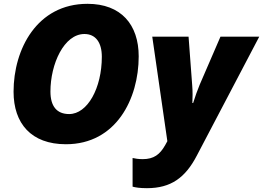

<svg xmlns="http://www.w3.org/2000/svg" viewBox="-20 -745 1377 1005"><path d="M325 10C588 10 706 -228 706 -450C706 -616 614 -725 438 -725C173 -725 51 -487 51 -265C51 -99 143 10 325 10ZM342 -148C277 -148 244 -189 244 -266C244 -410 315 -567 422 -567C481 -567 513 -522 513 -448C513 -284 438 -148 342 -148ZM749 240C875 240 950 185 1010 70L1337 -553H1134L1025 -301C1015 -277 1000 -236 991 -206H987C988 -235 989 -265 986 -299L967 -553H777L856 -6L845 14C817 64 785 88 727 88C705 88 686 85 674 82V232C688 236 711 240 749 240Z"/></svg>

Font: Noto Sans Black
Style: Italic
Weight: 900
Italic angle: -12°
Designer: Monotype Design Team
Foundry: Monotype Imaging Inc.
Version: Version 2.013